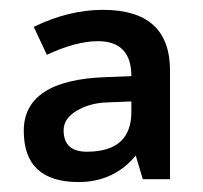

<svg xmlns="http://www.w3.org/2000/svg" viewBox="-20 -742 408 386"><path d="M267.1 -381.8 252.9 -429.2Q230.5 -402.3 201.7 -389.2Q172.9 -376 138.2 -376Q83 -376 55.4 -401.6Q27.8 -427.2 27.8 -479Q27.8 -529.8 68.8 -556.9Q109.9 -584 191.9 -586.9L244.1 -588.9Q244.1 -624 227.3 -641.6Q210.4 -659.2 176.8 -659.2Q132.8 -659.2 74.2 -631.8L47.9 -688Q118.2 -722.2 187 -722.2Q254.4 -722.2 288.1 -691.7Q321.8 -661.1 321.8 -600.1V-381.8ZM195.8 -536.1Q161.1 -535.2 134.5 -519.5Q107.9 -503.9 107.9 -480Q107.9 -437 154.8 -437Q199.2 -437 221.7 -457Q244.1 -477.1 244.1 -517.1V-538.1Z"/></svg>

Font: CAA NEO Sans SemiBold
Style: Regular
Weight: 600
Version: Version 1.10